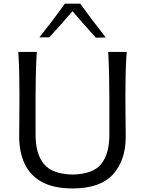

<svg xmlns="http://www.w3.org/2000/svg" viewBox="-20 -1039 808 1070"><path d="M384.8 11.2Q280.3 11.2 214.6 -24.4Q148.9 -60.1 117.9 -125.2Q86.9 -190.4 86.9 -278.3Q86.9 -311 87.6 -372.3Q88.4 -433.6 88.4 -499.5Q88.4 -569.8 87.2 -627.9Q85.9 -686 82 -749.5H185.1Q181.2 -686 179.7 -627.9Q178.2 -569.8 178.2 -499.5V-287.6Q178.2 -181.6 224.6 -125Q271 -68.4 384.3 -66.4Q498.5 -68.4 543.9 -125Q589.4 -181.6 589.4 -288.1V-499.5Q589.4 -569.8 587.9 -627.9Q586.4 -686 583 -749.5H686Q681.6 -686 680.2 -627.9Q678.7 -569.8 678.7 -499.5Q678.7 -433.6 679.7 -372.1Q680.7 -310.5 680.7 -278.3Q680.7 -145 609.4 -66.9Q538.1 11.2 384.8 11.2ZM514.2 -829.1Q446.8 -902.8 384.3 -976.6Q353 -940.4 320.8 -904.1Q288.6 -867.7 254.9 -831.1H199.7Q236.8 -877.9 272.5 -924.8Q308.1 -971.7 341.3 -1018.6H427.2Q460.9 -971.7 496.6 -924.3Q532.2 -877 569.3 -830.1Z"/></svg>

Font: Pinar DS2-Regular
Style: Regular
Weight: 400
Designer: Amin Abedi
Version: Version 2.000